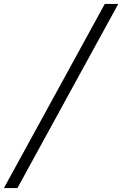

<svg xmlns="http://www.w3.org/2000/svg" viewBox="-119 -862 625 982"><path d="M417 -842H486L-30 100H-99Z"/></svg>

Font: Idrija
Style: Italic
Weight: 400
Italic angle: -11.3°
Designer: Julieta Ulanovsky
Foundry: Julieta Ulanovsky
Version: Version 7.200